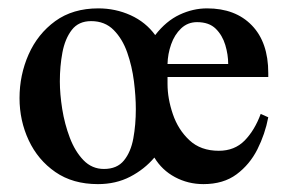

<svg xmlns="http://www.w3.org/2000/svg" viewBox="-20 -437 706 470"><path d="M618.2 -158.2 636.7 -149.9Q628.9 -108.9 610.1 -71.5Q591.3 -34.2 559.1 -10.3Q526.9 13.7 478 13.7Q440.4 13.7 408.4 -3.4Q376.5 -20.5 357.9 -51.3Q333.5 -22.5 298.6 -4.4Q263.7 13.7 219.7 13.7Q158.2 13.7 115.5 -15.9Q72.8 -45.4 50.3 -93.5Q27.8 -141.6 27.8 -196.8Q27.8 -253.4 50 -303.7Q72.3 -354 115.2 -385.3Q158.2 -416.5 220.7 -416.5Q262.7 -416.5 299.8 -399.7Q336.9 -382.8 359.9 -351.1Q386.7 -385.7 419.7 -401.1Q452.6 -416.5 486.8 -416.5Q556.2 -416.5 596.4 -375Q636.7 -333.5 636.7 -258.3V-248.5H390.1V-231.4Q390.1 -195.8 403.1 -157.7Q416 -119.6 443.6 -93.8Q471.2 -67.9 515.6 -67.9Q554.2 -67.9 578.9 -93Q603.5 -118.2 618.2 -158.2ZM390.1 -280.3H538.6Q538.6 -303.2 531.5 -326.9Q524.4 -350.6 508.1 -366.7Q491.7 -382.8 462.4 -382.8Q439.5 -382.8 423.3 -367.4Q407.2 -352.1 398.9 -328.4Q390.6 -304.7 390.1 -280.3ZM312.5 -169.9Q312.5 -200.7 307.9 -237.8Q303.2 -274.9 291.5 -308.3Q279.8 -341.8 258.3 -363.5Q236.8 -385.3 203.1 -385.3Q172.4 -385.3 155.8 -363.8Q139.2 -342.3 132.8 -308.6Q126.5 -274.9 126.5 -237.8Q126.5 -207 132.3 -170.2Q138.2 -133.3 150.9 -99.9Q163.6 -66.4 184.3 -44.9Q205.1 -23.4 234.4 -23.4Q266.6 -23.4 283.4 -44.2Q300.3 -64.9 306.4 -98.4Q312.5 -131.8 312.5 -169.9Z"/></svg>

Font: Scheherazade New Medium
Style: Regular
Weight: 500
Designer: SIL International
Foundry: SIL International
Version: Version 4.000